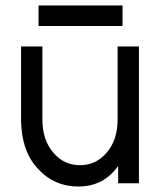

<svg xmlns="http://www.w3.org/2000/svg" viewBox="-20 -670 597 702"><path d="M57 -500V-234Q57 -179 71.5 -134Q86 -89 116 -56Q176 12 267 12Q350 12 401 -49Q403 -52 406 -55.5Q409 -59 412 -63V0H488V-500H410V-233Q410 -158 370 -112Q331 -66 273 -66Q213 -66 175 -112Q135 -158 135 -233V-500ZM121 -575H428V-650H121Z"/></svg>

Font: Unageo
Style: Regular
Weight: 400
Designer: Richard Sepsi
Foundry: Richard Sepsi
Version: Version 2.000